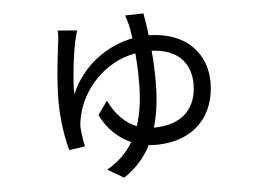

<svg xmlns="http://www.w3.org/2000/svg" viewBox="-50 -678 1100 820"><g transform="rotate(-5 500.0 -268.0)"><path d="M595 -124C613 -184 620 -251 620 -323C620 -367 618 -411 614 -452C733 -447 780 -378 780 -295C780 -196 722 -124 595 -124ZM514 -612C519 -599 524 -582 528 -566C531 -552 534 -534 537 -512C423 -490 318 -412 269 -295C267 -358 282 -473 294 -527C297 -539 301 -554 305 -566L222 -573C223 -562 222 -548 221 -533C215 -488 199 -366 199 -271C199 -193 212 -110 227 -60L295 -70C290 -90 284 -132 283 -150C282 -168 286 -186 289 -200C311 -305 403 -422 544 -447C547 -413 549 -373 549 -327C549 -258 542 -193 523 -137C471 -157 433 -199 405 -256L364 -198C393 -138 439 -95 493 -71C468 -28 431 9 381 37L450 78C502 44 540 0 567 -52C576 -51 585 -50 595 -50C772 -50 853 -163 853 -297C853 -418 769 -517 607 -519C603 -558 597 -591 593 -614Z"/></g></svg>

Font: Noto Sans Mono CJK SC Regular
Style: Regular
Weight: 400
Designer: Ryoko NISHIZUKA (kana & ideographs); Paul D. Hunt (Latin, Greek & Cyrillic); Wenlong ZHANG (bopomofo); Sandoll Communica
Foundry: Adobe Systems Incorporated
Version: Version 1.005;PS 1.005;hotconv 1.0.96;makeotf.lib2.5.65012